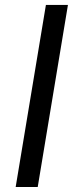

<svg xmlns="http://www.w3.org/2000/svg" viewBox="-20 -747 304 767"><path d="M251.4 -727.3 130.7 0H42.6L163.4 -727.3Z"/></svg>

Font: Inter P
Style: Italic
Weight: 400
Italic angle: -9.40001°
Designer: Rasmus Andersson
Foundry: rsms
Version: Version 3.018;git-588b23468